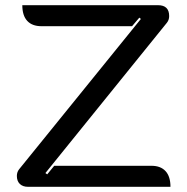

<svg xmlns="http://www.w3.org/2000/svg" viewBox="-20 -720 722 740"><path d="M45 -42Q45 -57 54 -68L523 -647L517 -652L489 -619H140Q104 -619 85 -639.5Q66 -660 66 -700H589Q632 -700 632 -658Q632 -643 623 -632L155 -53L162 -48L189 -81H564Q599 -81 618 -60.5Q637 -40 637 0H88Q68 0 56.5 -11Q45 -22 45 -42Z"/></svg>

Font: K2D
Style: Regular
Weight: 400
Version: Version 1.000; ttfautohint (v1.6)